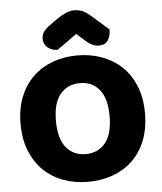

<svg xmlns="http://www.w3.org/2000/svg" viewBox="-58 -905 820 973"><g transform="rotate(-5 351.5 -418.0)"><path d="M35 -304Q35 -382 59.5 -442Q84 -502 126.5 -542.5Q169 -583 226.5 -604Q284 -625 351 -625Q418 -625 475.5 -604Q533 -583 576 -542.5Q619 -502 643.5 -442Q668 -382 668 -304Q668 -226 644 -165.5Q620 -105 577.5 -64.5Q535 -24 477 -3Q419 18 351 18Q283 18 225 -3.5Q167 -25 125 -66Q83 -107 59 -167Q35 -227 35 -304ZM215 -304Q215 -213 252 -168Q289 -123 351 -123Q414 -123 451 -168Q488 -213 488 -304Q488 -394 451.5 -439Q415 -484 352 -484Q290 -484 252.5 -439.5Q215 -395 215 -304ZM356 -734Q325 -711 301 -694.5Q277 -678 255 -662Q225 -662 204.5 -679.5Q184 -697 184 -723Q184 -743 193.5 -758Q203 -773 230 -792L266 -818Q291 -835 312.5 -844.5Q334 -854 354 -854Q381 -854 400 -845Q419 -836 445 -813L526 -742Q526 -708 511.5 -686.5Q497 -665 466 -665Q456 -665 447.5 -667Q439 -669 429 -674Q419 -679 407 -688.5Q395 -698 379 -713Z"/></g></svg>

Font: BALOOCHETTANREGULAR
Style: Book
Weight: 400
Designer: Maithili Shingre and Ek Type
Foundry: Ek Type
Version: Version 1.100;PS 1.000;hotconv 1.0.88;makeotf.lib2.5.647800;